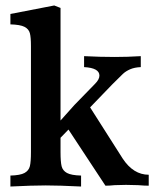

<svg xmlns="http://www.w3.org/2000/svg" viewBox="-20 -678 575 701"><path d="M523 -40V0Q508 0 484 -2L440 -3L399 -2Q379 0 365 0L230 -205L201 -175V-123Q201 -87 205 -71Q209 -55 224.5 -46.5Q240 -38 276 -37V3Q196 -1 147 -1Q98 -1 18 3V-37Q54 -38 69.5 -46.5Q85 -55 89 -71Q93 -87 93 -123V-510Q93 -542 89 -557Q85 -572 69.5 -580Q54 -588 18 -589V-627L178 -658L201 -649V-238L252 -295L327 -372Q343 -388 343 -402Q343 -430 287 -433V-473Q346 -470 399 -470Q446 -470 494 -473V-433Q471 -432 455 -425Q439 -418 428.5 -408Q418 -398 390 -370L309 -286L428 -99Q467 -40 523 -40Z"/></svg>

Font: Gupter
Style: Bold
Weight: 700
Designer: Octavio Pardo
Version: Version 1.000